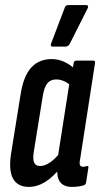

<svg xmlns="http://www.w3.org/2000/svg" viewBox="-20 -728 393 754"><path d="M93 6Q49 6 31 -27Q13 -60 24 -128L61 -358Q72 -429 102.5 -462.5Q133 -496 183 -496Q208 -496 231.5 -485.5Q255 -475 275 -456L261 -389Q246 -403 231 -409.5Q216 -416 202 -416Q187 -416 176.5 -410Q166 -404 159 -389.5Q152 -375 148 -351L113 -134Q108 -103 114 -89.5Q120 -76 138 -76Q156 -76 177 -90.5Q198 -105 218 -131L222 -74Q189 -33 157.5 -13.5Q126 6 93 6ZM263 6Q194 6 207 -79L210 -97L206 -104L255 -417L263 -442L269 -479Q271 -490 279 -490H347Q355 -490 353 -479L295 -105Q291 -87 294 -80Q297 -73 306 -73Q310 -73 314.5 -74Q319 -75 322 -76Q329 -77 327 -69L318 -11Q317 -3 308 0Q298 3 286 4.5Q274 6 263 6ZM186 -545Q181 -545 180 -549Q179 -553 181 -558L234 -697Q236 -704 240 -706Q244 -708 250 -708H319Q324 -708 325.5 -704Q327 -700 324 -695L254 -556Q248 -545 237 -545Z"/></svg>

Font: Sofia Sans Extra Condensed SemiBold
Style: Italic
Weight: 600
Italic angle: -9°
Designer: Botio Nikoltchev, Ani Petrova
Foundry: lettersoup
Version: Version 4.101